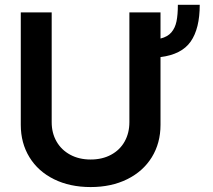

<svg xmlns="http://www.w3.org/2000/svg" viewBox="-20 -758 875 789"><path d="M639.6 -523.4V-245.1Q639.6 -169.9 603.8 -111.8Q567.9 -53.7 502.7 -21.5Q437.5 10.7 352.5 10.7Q267.1 10.7 201.9 -21.5Q136.7 -53.7 101.1 -111.8Q65.4 -169.9 65.4 -245.1V-707H192.4V-255.9Q192.4 -211.4 212.2 -176.8Q231.9 -142.1 268.3 -122.3Q304.7 -102.5 352.5 -102.5Q400.4 -102.5 436.5 -122.1Q472.7 -141.6 492.2 -176.5Q511.7 -211.4 511.7 -255.9V-707H639.6V-599.6Q668.9 -606.9 684.3 -625Q699.7 -643.1 705.3 -670.2Q710.9 -697.3 710.9 -738.3H800.8Q800.8 -640.6 763.7 -587.4Q726.6 -534.2 639.6 -523.4Z"/></svg>

Font: Pretendard SemiBold
Style: Regular
Weight: 600
Designer: Base glyphs from Inter by Rasmus Andersson; Hangeul glyphs from Noto Sans CJK(Source Han Sans) by Jang Soo-young and Kan
Foundry: Kil Hyung-jin
Version: Version 1.309